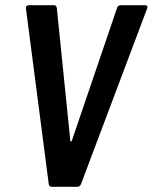

<svg xmlns="http://www.w3.org/2000/svg" viewBox="-20 -720 588 740"><path d="M431 -689 257 -178C255 -173 251 -173 251 -178L199 -689C198 -696 195 -700 188 -700H92C84 -700 79 -696 80 -687L168 -10C169 -3 174 0 180 0H277C284 0 289 -3 292 -10L547 -687C550 -696 547 -700 539 -700H445C438 -700 433 -696 431 -689Z"/></svg>

Font: Barlow Semi Condensed SemiBold
Style: Italic
Weight: 600
Width: 4
Italic angle: -7°
Designer: Jeremy Tribby
Foundry: Tribby Type
Version: Version 1.422;hotconv 1.0.109;makeotfexe 2.5.65596